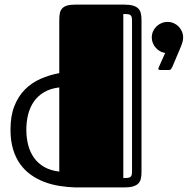

<svg xmlns="http://www.w3.org/2000/svg" viewBox="-20 -820 821 840"><path d="M599.1 -67.9Q599.1 -50.8 596.2 -38.1Q593.3 -25.4 585 -17.1Q576.7 -8.8 562 -4.4Q547.4 0 523.9 0H310.5Q274.9 -1 240 -6.6Q205.1 -12.2 173.6 -24.2Q142.1 -36.1 115 -55.4Q87.9 -74.7 68.1 -102.3Q48.3 -129.9 37.1 -167.2Q25.9 -204.6 25.9 -252.9Q25.9 -313 43 -356.2Q60.1 -399.4 89.4 -428.7Q118.7 -458 157.5 -475.1Q196.3 -492.2 239.3 -500V-731.4Q239.3 -748.5 241.7 -761.5Q244.1 -774.4 252 -783Q259.8 -791.5 273.4 -795.7Q287.1 -799.8 310.1 -799.8H523.9Q547.4 -799.8 562 -795.4Q576.7 -791 585 -782.7Q593.3 -774.4 596.2 -761.5Q599.1 -748.5 599.1 -731.9ZM95.2 -252.4Q95.2 -216.3 103.5 -184.8Q111.8 -153.3 129.2 -129.2Q146.5 -105 173.8 -89.4Q201.2 -73.7 239.3 -69.3V-437.5Q201.2 -433.1 173.8 -417.2Q146.5 -401.4 129.2 -377Q111.8 -352.5 103.5 -320.8Q95.2 -289.1 95.2 -252.4ZM557.6 -727.5Q557.6 -738.3 556.2 -744.6Q554.7 -751 550.3 -754.2Q545.9 -757.3 538.6 -758.1Q531.2 -758.8 519.5 -758.8V-41Q531.2 -41 538.6 -41.7Q545.9 -42.5 550.3 -45.7Q554.7 -48.8 556.2 -54.9Q557.6 -61 557.6 -72.3ZM644 -655.8Q644 -669.9 649.4 -682.4Q654.8 -694.8 664.3 -704.1Q673.8 -713.4 686.3 -718.8Q698.7 -724.1 712.9 -724.1Q727.1 -724.1 739.5 -718.8Q752 -713.4 761.2 -704.1Q770.5 -694.8 775.9 -682.4Q781.2 -669.9 781.2 -655.8Q781.2 -646.5 778.6 -637Q775.9 -627.4 772.9 -619.6L734.4 -528.3Q730.5 -521 728 -517.3Q725.6 -513.7 717.3 -513.7H681.6Q672.9 -513.7 672.9 -519.5Q672.9 -522.9 675.3 -526.9L702.6 -588.4Q690.4 -589.8 679.9 -595.9Q669.4 -602.1 661.4 -611.1Q653.3 -620.1 648.7 -631.6Q644 -643.1 644 -655.8Z"/></svg>

Font: Fascinate Inline
Style: Regular
Weight: 900
Designer: Astigmatic (AOETI)
Foundry: Astigmatic (AOETI)
Version: Version 1.000